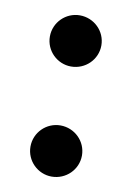

<svg xmlns="http://www.w3.org/2000/svg" viewBox="-64 -508 402 584"><g transform="rotate(10 136.5 -216.0)"><path d="M216 -46C216 -90 180 -125 136 -125C93 -125 57 -90 57 -46C57 -2 93 33 136 33C180 33 216 -2 216 -46ZM216 -386C216 -430 180 -465 136 -465C93 -465 57 -430 57 -386C57 -342 93 -307 136 -307C180 -307 216 -342 216 -386Z"/></g></svg>

Font: Original Surfer
Style: Regular
Weight: 400
Designer: Astigmatic (AOETI)
Foundry: Astigmatic (AOETI)
Version: Version 1.001